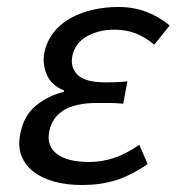

<svg xmlns="http://www.w3.org/2000/svg" viewBox="-20 -518 534 550"><path d="M215 12Q170 12 134.5 2Q99 -8 75 -27Q51 -46 41 -73Q31 -100 38 -134Q48 -187 83 -215.5Q118 -244 163 -255V-259Q128 -273 114.5 -303Q101 -333 107 -367Q114 -400 133.5 -425Q153 -450 182 -466Q211 -482 246 -490Q281 -498 319 -498Q363 -498 399.5 -484Q436 -470 466 -445L422 -390Q397 -411 369.5 -422Q342 -433 308 -433Q263 -433 229 -414Q195 -395 187 -357Q181 -324 203 -303Q225 -282 284 -282Q298 -282 312 -282.5Q326 -283 345 -285L333 -221Q311 -223 293 -223H257Q137 -223 121 -141Q113 -100 143 -77Q173 -54 236 -54Q271 -54 305 -65Q339 -76 379 -103L403 -48Q353 -14 309.5 -1Q266 12 215 12Z"/></svg>

Font: Matigon Symbol
Style: Regular
Weight: 400
Designer: Paul D. Hunt
Foundry: Adobe Systems Incorporated
Version: Version 2.021;PS 2.000;hotconv 1.0.86;makeotf.lib2.5.63406